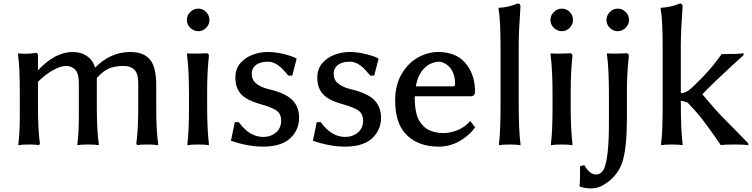

<svg xmlns="http://www.w3.org/2000/svg" viewBox="-20 -794 4170 1064"><path d="M80.1 -489.3V-498H84Q97.7 -496.1 124.5 -496.1Q151.4 -496.1 177.7 -501H178.7Q189.5 -501 190.4 -486.3V-404.3Q285.2 -505.9 382.8 -505.9Q429.7 -505.9 462.9 -482.4Q496.1 -459 506.8 -418.9Q591.8 -505.9 702.1 -505.9Q812.5 -505.9 835.9 -412.1Q846.7 -369.1 845.7 -319.3V-204.1Q845.7 -69.3 856.4 2V10.7Q836.9 6.8 795.9 6.8Q759.8 6.8 743.2 9.8H741.2L735.4 3.9V2Q746.1 -70.3 746.1 -204.1V-331.1Q746.1 -386.7 724.6 -407.7Q703.1 -428.7 664.1 -428.7Q625 -428.7 591.3 -417.5Q557.6 -406.2 516.6 -362.3V-204.1Q516.6 -69.3 527.3 2V10.7Q507.8 6.8 466.8 6.8Q428.7 6.8 409.2 10.7V2Q417 -58.6 417 -160.2V-331.1Q417 -387.7 396.5 -408.2Q376 -428.7 346.2 -428.7Q316.4 -428.7 273.4 -404.8Q230.5 -380.9 190.4 -340.8V-204.1Q190.4 -77.1 201.2 2V3.9L195.3 9.8H193.4Q176.8 6.8 139.6 6.8Q101.6 6.8 82 10.7V2Q89.8 -58.6 89.8 -160.2V-266.6Q89.8 -426.8 80.1 -489.3Z M1015.6 -683.6Q1015.6 -709 1034.7 -727.5Q1053.7 -746.1 1079.1 -746.1Q1104.5 -746.1 1122.6 -727.5Q1140.6 -709 1140.6 -683.6Q1140.6 -658.2 1122.1 -639.6Q1103.5 -621.1 1079.1 -621.1Q1053.7 -621.1 1034.7 -639.6Q1015.6 -658.2 1015.6 -683.6ZM1016.6 -489.3V-498H1020.5Q1028.3 -497.1 1040 -497.1H1065.4Q1103.5 -497.1 1124 -499Q1137.7 -499 1137.7 -483.4Q1127.9 -395.5 1127.9 -286.1V-204.1Q1127.9 -79.1 1137.7 2.9V10.7Q1118.2 6.8 1078.1 6.8Q1039.1 6.8 1018.6 10.7V2Q1027.3 -67.4 1027.3 -204.1V-266.6Q1027.3 -407.2 1016.6 -489.3Z M1259.8 -13.7 1281.2 -117.2H1303.7L1304.7 -115.2Q1363.3 -35.2 1438.5 -35.2Q1480.5 -35.2 1509.3 -59.6Q1538.1 -84 1538.1 -125.5Q1538.1 -167 1507.3 -184.6Q1476.6 -202.1 1433.6 -213.9Q1390.6 -225.6 1358.4 -241.2Q1284.2 -277.3 1284.2 -362.3Q1284.2 -411.1 1311 -442.9Q1337.9 -474.6 1378.9 -490.2Q1419.9 -505.9 1463.9 -505.9Q1507.8 -505.9 1556.2 -493.7Q1604.5 -481.4 1624 -468.8L1599.6 -375H1578.1L1547.9 -409.2Q1506.8 -452.1 1464.4 -452.1Q1421.9 -452.1 1398.4 -434.1Q1375 -416 1375 -386.2Q1375 -356.4 1391.6 -338.9Q1418.9 -311.5 1469.2 -299.8Q1519.5 -288.1 1555.7 -270.5Q1636.7 -231.4 1637.7 -142.6Q1637.7 -82 1598.6 -38.1Q1548.8 18.6 1438.5 18.6Q1355.5 18.6 1263.7 -12.7Z M1713.9 -13.7 1735.4 -117.2H1757.8L1758.8 -115.2Q1817.4 -35.2 1892.6 -35.2Q1934.6 -35.2 1963.4 -59.6Q1992.2 -84 1992.2 -125.5Q1992.2 -167 1961.4 -184.6Q1930.7 -202.1 1887.7 -213.9Q1844.7 -225.6 1812.5 -241.2Q1738.3 -277.3 1738.3 -362.3Q1738.3 -411.1 1765.1 -442.9Q1792 -474.6 1833 -490.2Q1874 -505.9 1918 -505.9Q1961.9 -505.9 2010.3 -493.7Q2058.6 -481.4 2078.1 -468.8L2053.7 -375H2032.2L2002 -409.2Q1960.9 -452.1 1918.5 -452.1Q1876 -452.1 1852.5 -434.1Q1829.1 -416 1829.1 -386.2Q1829.1 -356.4 1845.7 -338.9Q1873 -311.5 1923.3 -299.8Q1973.6 -288.1 2009.8 -270.5Q2090.8 -231.4 2091.8 -142.6Q2091.8 -82 2052.7 -38.1Q2002.9 18.6 1892.6 18.6Q1809.6 18.6 1717.8 -12.7Z M2169.9 -237.3Q2169.9 -322.3 2205.1 -382.8Q2240.2 -443.4 2294.9 -474.6Q2349.6 -505.9 2408.2 -505.9Q2516.6 -505.9 2569.3 -431.6Q2613.3 -370.1 2612.3 -285.2Q2612.3 -260.7 2587.9 -260.7H2278.3Q2278.3 -165 2303.7 -124.5Q2329.1 -84 2363.8 -70.3Q2398.4 -56.6 2436.5 -56.6Q2474.6 -56.6 2514.2 -72.3Q2553.7 -87.9 2583 -120.1L2585.9 -123L2613.3 -87.9L2611.3 -85.9Q2577.1 -40 2524.4 -10.7Q2471.7 18.6 2411.1 18.6Q2289.1 18.6 2222.7 -57.6Q2169.9 -120.1 2169.9 -237.3ZM2284.2 -315.4H2490.2Q2502 -315.4 2502 -327.1Q2502 -405.3 2452.1 -438.5Q2430.7 -452.1 2411.6 -452.1Q2392.6 -452.1 2367.2 -441.4Q2341.8 -430.7 2318.4 -401.4Q2294.9 -372.1 2284.2 -315.4Z M2743.2 -742.2V-751H2747.1Q2798.8 -753.9 2848.6 -774.4H2850.6Q2864.3 -774.4 2864.3 -757.8Q2854.5 -620.1 2854.5 -542V-226.6Q2854.5 -69.3 2864.3 2V10.7Q2844.7 6.8 2804.7 6.8Q2765.6 6.8 2745.1 10.7V2Q2753.9 -57.6 2753.9 -226.6V-521.5Q2753.9 -685.5 2743.2 -742.2Z M3030.3 -683.6Q3030.3 -709 3049.3 -727.5Q3068.4 -746.1 3093.8 -746.1Q3119.1 -746.1 3137.2 -727.5Q3155.3 -709 3155.3 -683.6Q3155.3 -658.2 3136.7 -639.6Q3118.2 -621.1 3093.8 -621.1Q3068.4 -621.1 3049.3 -639.6Q3030.3 -658.2 3030.3 -683.6ZM3031.2 -489.3V-498H3035.2Q3043 -497.1 3054.7 -497.1H3080.1Q3118.2 -497.1 3138.7 -499Q3152.3 -499 3152.3 -483.4Q3142.6 -395.5 3142.6 -286.1V-204.1Q3142.6 -79.1 3152.3 2.9V10.7Q3132.8 6.8 3092.8 6.8Q3053.7 6.8 3033.2 10.7V2Q3042 -67.4 3042 -204.1V-266.6Q3042 -407.2 3031.2 -489.3Z M3191.4 232.4Q3194.3 223.6 3194.3 179.7V127L3218.8 121.1L3219.7 124Q3249 172.9 3282.2 172.9Q3315.4 172.9 3330.1 134.8Q3354.5 70.3 3354.5 -112.3V-266.6Q3354.5 -415 3343.8 -489.3V-498H3348.6Q3356.4 -497.1 3368.2 -497.1H3393.6Q3428.7 -497.1 3450.2 -499Q3464.8 -499 3464.8 -483.4Q3454.1 -386.7 3454.1 -286.1V-139.6Q3454.1 20.5 3430.7 98.1Q3407.2 175.8 3338.9 221.7Q3298.8 250 3256.8 250Q3214.8 250 3191.4 238.3ZM3340.8 -683.6Q3340.8 -709 3359.4 -727.5Q3377.9 -746.1 3403.3 -746.1Q3428.7 -746.1 3447.3 -727.5Q3465.8 -709 3465.8 -683.6Q3465.8 -658.2 3446.8 -639.6Q3427.7 -621.1 3403.3 -621.1Q3377.9 -621.1 3359.4 -639.6Q3340.8 -658.2 3340.8 -683.6Z M3641.6 -742.2V-751H3645.5Q3697.3 -753.9 3747.1 -774.4H3749Q3762.7 -774.4 3762.7 -757.8Q3752.9 -620.1 3752.9 -542V-277.3Q3777.3 -279.3 3797.9 -294.4Q3818.4 -309.6 3873.5 -366.2Q3928.7 -422.9 3977.5 -492.2L3978.5 -494.1H3980.5Q4075.2 -494.1 4100.6 -499V-488.3L4040 -433.6Q3926.8 -329.1 3872.1 -271.5Q3940.4 -189.5 3988.8 -140.1Q4037.1 -90.8 4065.4 -62.5L4127 1V10.7Q4107.4 6.8 4051.3 6.8Q3995.1 6.8 3975.6 9.8H3973.6Q3972.7 6.8 3936.5 -44.4Q3900.4 -95.7 3870.6 -134.3Q3840.8 -172.9 3793 -222.7Q3785.2 -230.5 3752.9 -235.4V-226.6Q3752.9 -69.3 3762.7 2V10.7Q3743.2 6.8 3703.1 6.8Q3664.1 6.8 3643.6 10.7V2Q3652.3 -57.6 3652.3 -226.6V-521.5Q3652.3 -685.5 3641.6 -742.2Z"/></svg>

Font: GenEi LateMin P v2
Style: Medium
Weight: 500
Designer: o_tamon (Modified)
Foundry: o_tamon / Adobe Systems Incorporated / FONT 910 / Philipp H. Poll
Version: Version 2.1;Original Version 1.004